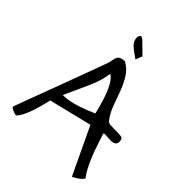

<svg xmlns="http://www.w3.org/2000/svg" viewBox="-241 -975 1122 1122"><g transform="rotate(45 320.5 -414.0)"><path d="M531.2 -352.5H558.6Q575.2 -352.5 590.3 -349.6Q605.5 -346.7 605.5 -328.1Q612.3 -289.1 559.6 -290Q544.9 -291 532.7 -292Q520.5 -293 512.7 -292.5Q504.9 -292 505.9 -287.1Q515.6 -258.8 526.9 -223.6Q538.1 -188.5 551.8 -153.3Q586.9 -66.4 618.2 -28.3Q601.6 -7.8 579.6 5.9Q557.6 19.5 556.2 19.5Q554.7 19.5 553.7 18.6L416 -271.5L149.4 -206.1L139.6 -165Q111.3 -52.7 76.2 -8.8Q70.3 1 51.8 -6.8Q20.5 -18.6 20.5 -26.4Q20.5 -28.3 41 -83Q61.5 -137.7 82.5 -193.8Q103.5 -250 126.5 -311.5Q149.4 -373 169.9 -428.7Q190.4 -484.4 207 -528.8Q223.6 -573.2 230.5 -593.3Q237.3 -613.3 239.7 -628.4Q242.2 -643.6 247.1 -654.3Q256.8 -676.8 295.9 -676.8Q337.9 -653.3 360.8 -615.7Q383.8 -578.1 399.9 -535.2Q416 -492.2 431.6 -448.2Q447.3 -404.3 473.6 -368.2Q482.4 -354.5 500 -353.5Q517.6 -352.5 531.2 -352.5ZM287.1 -563.5Q279.3 -503.9 252 -441.4Q224.6 -378.9 208 -344.2Q191.4 -309.6 179.7 -280.3Q246.1 -280.3 342.8 -319.3Q367.2 -330.1 389.6 -338.9Q343.8 -535.2 287.1 -563.5ZM247.1 -819.3Q247.1 -846.7 261.7 -846.7Q270.5 -846.7 283.2 -833L348.6 -769.5L332 -727.5Q267.6 -771.5 255.9 -791Q252 -798.8 249.5 -806.6Q247.1 -814.5 247.1 -819.3Z"/></g></svg>

Font: Architects Daughter
Style: Regular
Weight: 400
Designer: Kimberly Geswein
Foundry: Kimberly Geswein
Version: Version 1.002 2010